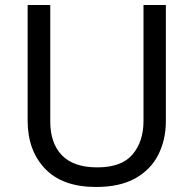

<svg xmlns="http://www.w3.org/2000/svg" viewBox="-20 -734 771 764"><path d="M640 -252Q640 -178 610 -118.5Q580 -59 518.5 -24.5Q457 10 362 10Q229 10 159.5 -62.5Q90 -135 90 -254V-714H180V-251Q180 -164 226.5 -116Q273 -68 367 -68Q464 -68 507.5 -119.5Q551 -171 551 -252V-714H640Z"/></svg>

Font: utamil25
Style: Book
Weight: 400
Designer: Jelle Bosma - Monotype Design Team
Foundry: Monotype Imaging Inc.
Version: Version 2.003